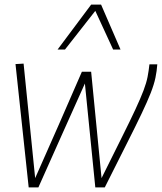

<svg xmlns="http://www.w3.org/2000/svg" viewBox="-20 -810 700 830"><path d="M433 0H392L347 -449Q297 -338 246.5 -225Q196 -112 146 0H104L47 -533L82 -535L132 -40Q183 -155 233.5 -269.5Q284 -384 334 -500H374L419 -40Q471 -145 507 -217Q543 -289 565.5 -337.5Q588 -386 600.5 -419Q613 -452 618 -478Q623 -504 626 -532H660Q658 -503 652 -474Q646 -445 631.5 -408Q617 -371 591.5 -317.5Q566 -264 527 -187Q488 -110 433 0ZM229 -596 374 -790H417L501 -596H469L392 -763L261 -596Z"/></svg>

Font: Georama ExtraLight
Style: Italic
Weight: 200
Italic angle: -9°
Designer: Jean-Baptiste Levee
Foundry: Production Type
Version: Version 1.000